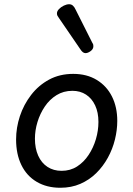

<svg xmlns="http://www.w3.org/2000/svg" viewBox="-20 -868 629 907"><path d="M265 19Q201 19 153.5 -9Q106 -37 81 -88.5Q56 -140 56 -209Q56 -265 74 -319.5Q92 -374 127 -419.5Q162 -465 212 -492Q262 -519 326 -519Q390 -519 437 -490.5Q484 -462 509 -412Q534 -362 534 -297Q534 -254 523 -209Q512 -164 489.5 -123Q467 -82 434.5 -50Q402 -18 359.5 0.5Q317 19 265 19ZM271 -61Q312 -61 344 -81.5Q376 -102 398.5 -136Q421 -170 433 -210.5Q445 -251 445 -292Q445 -337 429.5 -370Q414 -403 386.5 -421Q359 -439 322 -439Q280 -439 247 -418.5Q214 -398 191.5 -364.5Q169 -331 157 -291.5Q145 -252 145 -213Q145 -167 160.5 -132.5Q176 -98 204.5 -79.5Q233 -61 271 -61ZM384 -617Q378 -617 372 -621Q366 -625 359 -636L259 -782Q254 -789 251.5 -793.5Q249 -798 249 -805Q249 -815 258.5 -825Q268 -835 281.5 -841.5Q295 -848 307 -848Q326 -848 337 -823L416 -666Q420 -660 420.5 -656.5Q421 -653 421 -649Q421 -636 408 -626.5Q395 -617 384 -617Z"/></svg>

Font: Playwrite DE VA
Style: Regular
Weight: 400
Designer: Veronika Burian, José Scaglione
Foundry: TypeTogether
Version: Version 1.002